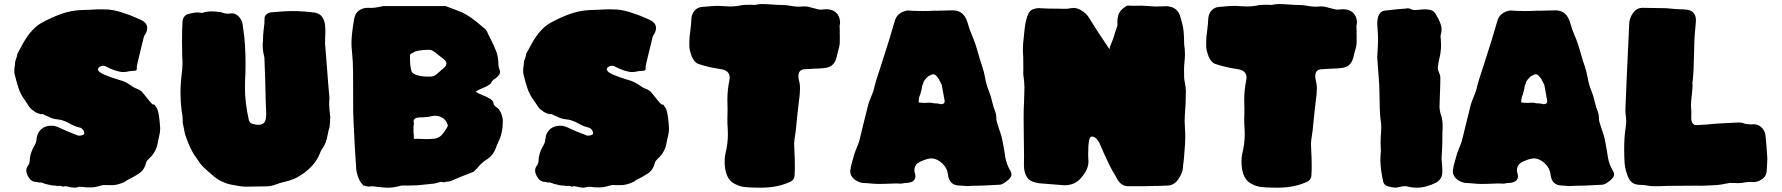

<svg xmlns="http://www.w3.org/2000/svg" viewBox="-20 -874 8574 924"><path d="M340.3 29.3Q325.7 29.3 298.3 22.5L294.9 22Q290 22 284.7 24.4Q272 20 266.1 20Q261.7 20 257.8 21.5Q249 19 241.2 19Q226.1 19 211.9 14.2L198.2 11.2Q181.6 3.9 172.9 3.9L167 4.4Q160.2 1.5 153.8 1.5Q131.8 1.5 119.1 -19Q106.4 -37.6 106.4 -53.2Q106.4 -65.4 115.2 -77.6Q121.6 -85.9 122.6 -96.2Q123.5 -137.7 146.5 -174.3Q154.3 -187 155.8 -204.1Q156.7 -213.4 159.2 -222.7Q176.3 -269 228.5 -269Q243.7 -269 258.3 -262.7Q306.2 -239.7 356 -221.7Q357.9 -221.2 360.8 -221.2Q375.5 -221.2 384.8 -228.5Q385.7 -229.5 385.7 -231.9Q385.7 -235.4 384.3 -241.7Q374.5 -258.3 364.7 -259.8Q338.9 -265.6 315.9 -279.3Q281.7 -298.3 254.4 -299.8Q233.4 -301.8 212.9 -312.5Q204.1 -316.9 194.8 -320.3Q187 -325.2 184.6 -325.2L176.3 -324.7Q153.8 -329.6 141.1 -341.3Q125.5 -350.1 114.7 -369.6Q107.9 -380.9 100.6 -390.6Q80.6 -417 70.3 -446.8Q60.1 -476.6 51.8 -511.7Q48.8 -522.5 48.8 -529.8Q48.8 -548.8 51.3 -557.6Q51.8 -578.1 57.1 -590.1Q62.5 -602.1 63.5 -614.7Q74.7 -636.7 91.8 -667Q132.3 -738.3 182.1 -765.1Q226.6 -789.6 273.7 -806.6Q320.8 -823.7 373 -825.7L413.6 -827.1Q439.5 -829.1 465.3 -829.1Q483.9 -829.1 502.4 -828.1Q542 -823.7 580.1 -809.6Q609.9 -800.3 634.8 -788.6L656.2 -779.3Q688.5 -764.6 688.5 -739.3Q688.5 -726.6 680.2 -710.9Q674.8 -703.6 672.4 -697.3Q638.2 -559.1 638.2 -552.2L638.7 -546.9Q638.7 -537.6 635.7 -535.6Q629.9 -532.7 619.1 -532.7Q609.9 -532.7 604.5 -531.7Q588.4 -527.3 573.2 -527.3Q540.5 -527.3 485.4 -556.2Q481 -557.6 476.1 -557.6Q465.3 -557.6 454.1 -548.3L450.7 -539.1L454.6 -532.7Q464.8 -516.1 557.1 -488.3Q582.5 -482.4 614.3 -460Q624.5 -452.1 635.3 -448.2Q655.8 -440.9 666 -429.2Q705.1 -378.9 714.4 -371.6Q719.7 -371.6 724.1 -369.6Q737.8 -349.1 738.3 -345.7Q747.1 -320.8 751 -254.4Q750.5 -233.9 744.6 -212.9Q741.7 -201.7 739.7 -190.4Q733.4 -144 698.7 -112.3Q686 -100.6 683.6 -92.3Q675.3 -57.1 651.1 -40.5Q627 -23.9 594.2 -8.3L579.6 1.5Q546.4 17.1 518.1 17.1L481.9 16.6Q474.1 16.6 467.3 18.6Q438.5 27.8 418.9 27.8L388.7 27.3Q384.8 25.9 380.4 25.9Q376 25.9 360.8 24.9Q350.1 28.3 340.3 29.3Z M1162.1 24.4Q1141.1 24.4 1093 14.6Q1044.9 4.9 1006.8 -27.3Q968.8 -59.6 956.3 -72.3Q943.8 -85 934.1 -101.1Q927.7 -110.8 920.9 -120.1Q895.5 -153.3 870.6 -227.5Q865.2 -256.8 858.9 -285.6L859.4 -293.9Q859.4 -318.4 854 -341.3Q848.6 -384.8 848.6 -428.2Q848.6 -474.6 856.9 -539.6Q858.4 -556.6 858.4 -571.3Q858.4 -585.9 856.9 -600.6Q856 -634.3 856 -679.7Q856 -726.1 858.4 -772Q862.3 -800.3 887.5 -807.1Q912.6 -814 932.6 -814Q941.9 -814 951.2 -811.5L971.2 -816.9Q974.6 -816.9 977.5 -817.4Q987.3 -819.3 996.6 -819.3Q1014.6 -819.3 1041 -815.9Q1063 -808.1 1076.2 -808.1Q1081.1 -808.1 1097.2 -809.6Q1114.3 -809.6 1127.9 -795.4Q1144 -779.8 1147.5 -757.8Q1148.9 -743.7 1151.4 -729Q1161.6 -664.6 1161.6 -567.9Q1161.6 -515.6 1159.7 -491.2Q1158.7 -471.2 1158.7 -451.2Q1158.7 -381.3 1177.2 -297.4Q1181.2 -281.2 1196.8 -277.3Q1212.4 -273.4 1221.7 -273.4Q1245.6 -273.4 1253.9 -287.1Q1261.2 -298.8 1261.2 -328.1L1258.8 -385.7Q1256.8 -495.1 1252.4 -597.7Q1244.1 -629.9 1244.1 -655.8Q1244.1 -667 1245.6 -676.8Q1245.6 -706.5 1249.5 -736.8Q1253.4 -757.8 1253.4 -791Q1261.7 -814.5 1293.5 -815.4Q1353 -820.8 1383.8 -820.8Q1440.9 -820.8 1496.6 -813Q1519.5 -808.6 1531 -791.5Q1542.5 -774.4 1544.4 -752.4Q1545.9 -736.8 1545.9 -721.2Q1545.9 -709 1544.9 -697.3L1544.4 -663.1Q1545.9 -636.2 1548.8 -609.4L1559.1 -476.1Q1562.5 -439.9 1565.4 -403.3Q1565.4 -394.5 1564.5 -385.7Q1564 -380.4 1564 -374.5Q1564 -358.4 1569.3 -310.1Q1569.3 -297.4 1566.4 -264.2Q1560.1 -243.7 1556.2 -222.2Q1549.8 -183.6 1528.8 -154.8Q1522.9 -147 1519.5 -135.7Q1491.2 -64.5 1406.7 -18.6Q1396.5 -13.2 1368.7 -3.9Q1356.4 0 1344.2 2.4Q1326.2 6.3 1309.1 13.2Q1284.7 22.9 1259.3 22.9Z M1847.2 29.3Q1831.1 29.3 1814.5 26.9Q1803.2 25.4 1792 24.9Q1787.6 24.4 1782.7 23.4Q1777.8 22.5 1769.5 22.5Q1761.2 23.9 1755.9 23.9Q1743.7 23.9 1733.9 19H1727.5L1724.1 12.7Q1715.8 5.4 1710 -6.8Q1697.3 -32.7 1694.3 -60.5Q1687 -167 1682.1 -273.9Q1681.2 -283.7 1681.2 -293.9Q1681.2 -313 1679.7 -332Q1679.2 -383.8 1679.2 -522.5Q1679.2 -575.2 1673.8 -627.4Q1671.4 -647.5 1671.4 -666.5Q1671.4 -708.5 1684.1 -780.8Q1689 -811.5 1709.5 -824.7Q1726.6 -836.4 1751 -836.4L1764.2 -835.9Q1784.2 -835.9 1804.7 -840.8Q1814.9 -843.3 1824.7 -844.7H2125Q2183.6 -822.8 2204.1 -814Q2243.2 -796.4 2298.8 -747.6Q2301.8 -744.6 2307.1 -740.7Q2318.4 -732.9 2323.7 -722.2Q2332.5 -702.1 2342.8 -683.1Q2356.9 -655.8 2367.7 -627.7Q2378.4 -599.6 2378.4 -566.4Q2378.4 -552.2 2383.3 -540.5Q2386.7 -533.7 2386.7 -527.8Q2386.7 -513.2 2364.3 -496.6Q2347.2 -485.8 2344.7 -477.1Q2340.8 -465.3 2300.8 -449.2Q2278.3 -439.9 2269 -432.6Q2279.3 -425.3 2300.3 -417Q2321.3 -408.7 2338.4 -398.7Q2355.5 -388.7 2355.5 -373.5Q2355.5 -367.7 2372.1 -356Q2378.9 -350.6 2382.3 -346.2Q2399.9 -318.8 2399.9 -290Q2399.9 -233.4 2378.4 -191.4Q2371.6 -176.8 2366.2 -161.6Q2352.5 -123 2315.9 -102.5Q2294.9 -87.4 2277.8 -66.4Q2261.2 -47.9 2256.8 -46.4Q2193.8 -22.5 2162.6 -8.3Q2145.5 0.5 2127.9 0.5Q2121.6 3.4 2114.7 3.4L2102.1 1L2070.3 9.3Q2021 15.1 1991.2 17.6Q1969.2 19 1912.1 19Q1876 29.3 1847.2 29.3ZM2053.2 -505.4Q2067.4 -505.9 2079.1 -515.1Q2097.2 -531.7 2115.7 -546.9Q2128.4 -557.6 2128.4 -568.4Q2128.4 -579.1 2115.2 -589.4Q2093.3 -606 2071.8 -623.5Q2058.1 -634.3 2044.9 -634.3Q2005.4 -634.3 1979 -626.5Q1953.1 -613.3 1953.1 -610.4V-586.4Q1953.1 -557.6 1960.4 -530.8Q1965.8 -518.1 1990.2 -511.2Q2012.7 -505.4 2037.1 -505.4ZM2031.2 -204.6Q2052.7 -204.6 2073.2 -207Q2093.8 -210.9 2106.9 -225.6Q2120.1 -240.2 2129.9 -257.8Q2135.3 -266.6 2135.3 -268.1L2134.3 -274.4Q2126.5 -298.3 2105 -309.6Q2090.3 -316.9 2074.7 -316.9Q2066.4 -316.9 2058.1 -314.9Q2030.8 -309.1 2002.4 -309.1Q1982.9 -309.1 1975.1 -301.3Q1970.2 -296.9 1970.2 -290.5Q1970.2 -286.6 1972.2 -281.7Q1969.7 -266.1 1969.7 -251Q1969.7 -235.4 1971.7 -220.2Q1971.2 -218.8 1971.2 -216.8L1971.7 -206.1Q1988.3 -206.1 2004.4 -205.6Q2018.1 -204.6 2031.2 -204.6Z M2789.1 29.3Q2774.4 29.3 2747.1 22.5L2743.7 22Q2738.8 22 2733.4 24.4Q2720.7 20 2714.8 20Q2710.4 20 2706.5 21.5Q2697.8 19 2689.9 19Q2674.8 19 2660.6 14.2L2647 11.2Q2630.4 3.9 2621.6 3.9L2615.7 4.4Q2608.9 1.5 2602.5 1.5Q2580.6 1.5 2567.9 -19Q2555.2 -37.6 2555.2 -53.2Q2555.2 -65.4 2564 -77.6Q2570.3 -85.9 2571.3 -96.2Q2572.3 -137.7 2595.2 -174.3Q2603 -187 2604.5 -204.1Q2605.5 -213.4 2607.9 -222.7Q2625 -269 2677.2 -269Q2692.4 -269 2707 -262.7Q2754.9 -239.7 2804.7 -221.7Q2806.6 -221.2 2809.6 -221.2Q2824.2 -221.2 2833.5 -228.5Q2834.5 -229.5 2834.5 -231.9Q2834.5 -235.4 2833 -241.7Q2823.2 -258.3 2813.5 -259.8Q2787.6 -265.6 2764.6 -279.3Q2730.5 -298.3 2703.1 -299.8Q2682.1 -301.8 2661.6 -312.5Q2652.8 -316.9 2643.6 -320.3Q2635.7 -325.2 2633.3 -325.2L2625 -324.7Q2602.5 -329.6 2589.8 -341.3Q2574.2 -350.1 2563.5 -369.6Q2556.6 -380.9 2549.3 -390.6Q2529.3 -417 2519 -446.8Q2508.8 -476.6 2500.5 -511.7Q2497.6 -522.5 2497.6 -529.8Q2497.6 -548.8 2500 -557.6Q2500.5 -578.1 2505.9 -590.1Q2511.2 -602.1 2512.2 -614.7Q2523.4 -636.7 2540.5 -667Q2581.1 -738.3 2630.9 -765.1Q2675.3 -789.6 2722.4 -806.6Q2769.5 -823.7 2821.8 -825.7L2862.3 -827.1Q2888.2 -829.1 2914.1 -829.1Q2932.6 -829.1 2951.2 -828.1Q2990.7 -823.7 3028.8 -809.6Q3058.6 -800.3 3083.5 -788.6L3105 -779.3Q3137.2 -764.6 3137.2 -739.3Q3137.2 -726.6 3128.9 -710.9Q3123.5 -703.6 3121.1 -697.3Q3086.9 -559.1 3086.9 -552.2L3087.4 -546.9Q3087.4 -537.6 3084.5 -535.6Q3078.6 -532.7 3067.9 -532.7Q3058.6 -532.7 3053.2 -531.7Q3037.1 -527.3 3022 -527.3Q2989.3 -527.3 2934.1 -556.2Q2929.7 -557.6 2924.8 -557.6Q2914.1 -557.6 2902.8 -548.3L2899.4 -539.1L2903.3 -532.7Q2913.6 -516.1 3005.9 -488.3Q3031.2 -482.4 3063 -460Q3073.2 -452.1 3084 -448.2Q3104.5 -440.9 3114.7 -429.2Q3153.8 -378.9 3163.1 -371.6Q3168.5 -371.6 3172.9 -369.6Q3186.5 -349.1 3187 -345.7Q3195.8 -320.8 3199.7 -254.4Q3199.2 -233.9 3193.4 -212.9Q3190.4 -201.7 3188.5 -190.4Q3182.1 -144 3147.5 -112.3Q3134.8 -100.6 3132.3 -92.3Q3124 -57.1 3099.9 -40.5Q3075.7 -23.9 3043 -8.3L3028.3 1.5Q2995.1 17.1 2966.8 17.1L2930.7 16.6Q2922.9 16.6 2916 18.6Q2887.2 27.8 2867.7 27.8L2837.4 27.3Q2833.5 25.9 2829.1 25.9Q2824.7 25.9 2809.6 24.9Q2798.8 28.3 2789.1 29.3Z M3640.6 29.3Q3628.4 28.8 3614.7 28.8Q3584.5 28.8 3558.6 25.4Q3529.3 21 3502.9 2.9Q3467.3 -25.9 3467.3 -98.1Q3467.3 -116.7 3471.2 -135.3Q3482.9 -180.7 3482.9 -228L3482.4 -250.5Q3480.5 -274.4 3480.5 -298.3L3481.4 -346.2L3480.5 -393.1Q3480.5 -440.4 3490.2 -487.8Q3491.7 -494.6 3491.7 -500.5Q3491.7 -535.6 3447.3 -541.5Q3392.6 -549.3 3340.8 -566.4Q3321.3 -573.7 3308.6 -603.5Q3297.9 -633.3 3297.6 -649.9Q3297.4 -666.5 3297.4 -669.4Q3297.4 -697.8 3302.2 -726.6Q3306.2 -756.3 3307.6 -786.1Q3309.6 -808.6 3323.5 -823.7Q3337.4 -838.9 3359.4 -840.8L3379.4 -842.3Q3407.2 -845.7 3435.5 -845.7Q3449.2 -845.7 3464.1 -844.2Q3479 -842.8 3494.1 -842.8Q3523.4 -842.8 3552.2 -849.6Q3558.1 -850.6 3563.5 -850.6L3598.1 -851.1Q3600.1 -851.1 3603.3 -850.6Q3606.4 -850.1 3611.8 -850.1Q3614.3 -850.1 3616.2 -851.1Q3632.8 -854.5 3648.9 -854.5Q3667 -854.5 3695.1 -852.3Q3723.1 -850.1 3741.2 -850.1Q3763.7 -850.1 3786.1 -845.7Q3805.7 -841.8 3825.2 -841.8Q3836.9 -841.8 3850.6 -843.3Q3866.7 -843.3 3881.8 -838.4Q3890.1 -835.4 3898.4 -834Q3904.3 -833 3909.7 -831.1Q3919.9 -827.6 3930.2 -827.6L3955.6 -829.6Q3985.8 -829.6 4002.9 -814Q4022.9 -794.9 4022.9 -765.6Q4022.9 -758.8 4020.5 -750L4021.5 -723.6L4021 -714.4Q4021 -710.9 4021.5 -709.5V-674.3Q4021.5 -653.3 4013.2 -627.9L4007.8 -606.4Q3999.5 -563.5 3970.2 -551.8Q3953.1 -544.4 3897.5 -543.5Q3872.6 -542.5 3847.7 -540.5Q3822.3 -536.1 3822.3 -508.3Q3822.3 -500.5 3824.2 -490.7Q3830.1 -469.2 3830.1 -447.8Q3830.1 -421.4 3824.2 -382.3Q3819.3 -344.2 3809.6 -244.6Q3808.1 -232.9 3806.2 -221.7Q3802.7 -202.1 3801.8 -183.1Q3801.8 -162.6 3803.2 -142.6Q3805.2 -116.2 3805.2 -77.1Q3805.2 -51.8 3803.7 -26.9Q3803.2 -20 3798.6 -12.5Q3793.9 -4.9 3787.6 -1.5Q3726.1 29.3 3640.6 29.3Z M4632.3 21.5Q4626 21.5 4618.7 20.5Q4608.4 19 4596.7 19Q4546.9 17.6 4542 -35.2Q4539.1 -64 4515.1 -87.2Q4491.2 -110.4 4463.4 -111.8Q4443.8 -111.8 4410.2 -96.7Q4380.4 -83.5 4380.4 -53.7Q4380.4 -49.8 4381.3 -46.4Q4385.3 -34.7 4385.3 -25.9Q4385.3 1 4349.6 5.9Q4334 5.9 4316.9 9.8Q4304.2 8.8 4292 8.8Q4272.5 8.8 4240.2 10.7L4208.5 11.2Q4191.4 11.2 4185.1 10.3Q4148.9 6.8 4139.2 6.8Q4123.5 6.8 4106.9 -1.5Q4080.1 -14.2 4072.8 -39.6Q4071.8 -44.4 4071.8 -49.3Q4071.8 -56.2 4073.7 -63Q4073.7 -71.3 4092.3 -135.7Q4097.2 -149.9 4103 -163.1Q4110.4 -179.7 4115.7 -197.3Q4126.5 -239.3 4136.2 -281.2Q4146.5 -325.7 4158.2 -370.1Q4164.1 -389.6 4172.4 -408.2Q4185.1 -438 4188.5 -457.5Q4191.9 -474.6 4221.2 -563Q4263.2 -691.4 4285.2 -770Q4295.9 -814.9 4347.7 -823.7Q4356.4 -823.7 4376 -821.8L4420.9 -820.8L4449.7 -821.3Q4459 -821.3 4467 -822Q4475.1 -822.8 4480 -822.8L4489.7 -822.3Q4496.1 -822.3 4521.5 -823.2Q4546.9 -824.2 4565.9 -824.2Q4620.1 -824.2 4637.2 -762.2Q4645.5 -731.9 4658.2 -702.6Q4674.3 -666.5 4688 -615.2Q4696.3 -585 4706.5 -555.7Q4715.8 -528.3 4720.7 -500.5Q4726.1 -468.3 4737.3 -440.7Q4748.5 -413.1 4754.4 -386Q4760.3 -358.9 4770.5 -334Q4774.4 -323.2 4774.7 -310.5Q4774.9 -297.9 4776.9 -288.1Q4782.7 -268.1 4789.6 -248.5Q4800.3 -219.7 4802.7 -204.6Q4803.2 -198.7 4805.7 -189.9Q4813 -152.8 4817.9 -118.7Q4822.8 -84.5 4844.7 -47.4Q4847.7 -41 4847.7 -34.7Q4847.7 -17.6 4821.8 0Q4802.7 15.1 4789.1 15.1Q4779.3 15.1 4744.1 17.3Q4709 19.5 4689.9 19.5Q4673.8 19.5 4664.1 20Q4645.5 21.5 4632.3 21.5ZM4508.8 -372.6Q4526.4 -372.6 4526.4 -387.7Q4526.4 -391.1 4525.4 -392.6L4512.2 -465.3L4504.4 -480.5Q4496.1 -500 4481.9 -512.7Q4476.6 -516.6 4472.2 -516.6Q4463.4 -516.6 4446.3 -506.3Q4442.9 -502.4 4439.5 -499.5Q4438.5 -498.5 4437.5 -497.1Q4436.5 -495.6 4434.6 -494.6Q4423.8 -481.4 4423.8 -476.1L4417 -457Q4417 -446.8 4407.7 -416Q4402.3 -410.6 4400.9 -380.9Q4416 -378.9 4430.7 -378.9L4453.6 -379.9Q4466.3 -379.9 4472.7 -377Q4488.8 -377 4503.4 -374Q4505.4 -372.6 4508.8 -372.6Z M5492.7 22H5407.7Q5373.5 22 5353.5 -18.1Q5345.7 -33.2 5336.4 -47.9Q5322.3 -70.3 5294.9 -131.3Q5285.2 -154.3 5274.9 -176.8Q5258.3 -216.8 5233.4 -216.8Q5216.8 -216.8 5216.8 -132.8Q5216.8 -115.2 5218.3 -97.2Q5218.3 -60.1 5186.5 -22.5Q5156.2 17.6 5102.5 17.6Q5043 12.2 4984.4 8.3Q4939 2.9 4923.3 -19.8Q4907.7 -42.5 4907.7 -79.6L4908.2 -124Q4908.2 -163.6 4907.2 -203.1Q4906.2 -255.9 4906.2 -309.1Q4906.2 -347.2 4908.2 -385.7Q4909.7 -419.4 4910.2 -453.1Q4909.7 -482.9 4904.8 -513.2L4904.3 -523.9L4904.8 -537.1L4904.3 -599.1Q4902.8 -617.7 4902.8 -635.7Q4902.8 -664.1 4906.7 -691.9L4909.2 -717.3Q4918 -816.9 4949.7 -829.1Q4965.8 -835 4981 -835Q4987.8 -835 4995.1 -834Q5007.3 -832.5 5085.9 -832L5106 -831.5Q5120.1 -831.5 5132.8 -834.5Q5139.2 -835.9 5146 -835.9Q5163.6 -835.9 5182.1 -825.2Q5207.5 -810.5 5220.7 -789.1Q5252 -736.8 5288.1 -684.1Q5303.7 -661.1 5319.3 -637.2L5321.8 -649.4Q5340.3 -693.4 5343 -705.8Q5345.7 -718.3 5351.8 -733.9Q5357.9 -749.5 5357.9 -755.4L5357.4 -768.1Q5357.4 -786.1 5361.8 -801.3Q5370.1 -827.6 5402.3 -845.7Q5405.8 -847.2 5411.6 -847.2Q5414.6 -847.2 5418.9 -846.7Q5423.3 -846.2 5437 -846.2L5473.1 -846.7Q5492.7 -845.2 5501 -845.2Q5509.3 -845.2 5518.6 -844Q5527.8 -842.8 5537.6 -842.8Q5565.9 -842.8 5592.8 -844.2Q5649.4 -842.3 5662.1 -787.6Q5664.6 -776.9 5668 -765.6Q5678.7 -733.4 5678.7 -662.1Q5682.6 -637.2 5682.6 -613.8Q5682.6 -595.7 5680.4 -576.7Q5678.2 -557.6 5678.2 -537.6L5678.7 -501.5Q5678.7 -492.2 5682.6 -473.6Q5686.5 -455.1 5687 -436.5Q5687 -378.4 5682.1 -320.3Q5681.2 -306.6 5681.2 -292.5Q5681.2 -272.9 5682.6 -254.2Q5684.1 -235.4 5684.1 -217.3Q5684.1 -184.1 5680.7 -150.4Q5678.7 -131.3 5677.7 -112.3Q5677.2 -103 5675.8 -94.2Q5673.3 -82 5673.3 -69.3Q5671.9 -42 5650.6 -11.5Q5629.4 19 5597.7 19Q5564 21 5530.3 21Q5511.7 21 5492.7 22Z M6127.9 29.3Q6115.7 28.8 6102.1 28.8Q6071.8 28.8 6045.9 25.4Q6016.6 21 5990.2 2.9Q5954.6 -25.9 5954.6 -98.1Q5954.6 -116.7 5958.5 -135.3Q5970.2 -180.7 5970.2 -228L5969.7 -250.5Q5967.8 -274.4 5967.8 -298.3L5968.8 -346.2L5967.8 -393.1Q5967.8 -440.4 5977.5 -487.8Q5979 -494.6 5979 -500.5Q5979 -535.6 5934.6 -541.5Q5879.9 -549.3 5828.1 -566.4Q5808.6 -573.7 5795.9 -603.5Q5785.2 -633.3 5784.9 -649.9Q5784.7 -666.5 5784.7 -669.4Q5784.7 -697.8 5789.6 -726.6Q5793.5 -756.3 5794.9 -786.1Q5796.9 -808.6 5810.8 -823.7Q5824.7 -838.9 5846.7 -840.8L5866.7 -842.3Q5894.5 -845.7 5922.9 -845.7Q5936.5 -845.7 5951.4 -844.2Q5966.3 -842.8 5981.4 -842.8Q6010.7 -842.8 6039.6 -849.6Q6045.4 -850.6 6050.8 -850.6L6085.4 -851.1Q6087.4 -851.1 6090.6 -850.6Q6093.8 -850.1 6099.1 -850.1Q6101.6 -850.1 6103.5 -851.1Q6120.1 -854.5 6136.2 -854.5Q6154.3 -854.5 6182.4 -852.3Q6210.4 -850.1 6228.5 -850.1Q6251 -850.1 6273.4 -845.7Q6293 -841.8 6312.5 -841.8Q6324.2 -841.8 6337.9 -843.3Q6354 -843.3 6369.1 -838.4Q6377.4 -835.4 6385.7 -834Q6391.6 -833 6397 -831.1Q6407.2 -827.6 6417.5 -827.6L6442.9 -829.6Q6473.1 -829.6 6490.2 -814Q6510.3 -794.9 6510.3 -765.6Q6510.3 -758.8 6507.8 -750L6508.8 -723.6L6508.3 -714.4Q6508.3 -710.9 6508.8 -709.5V-674.3Q6508.8 -653.3 6500.5 -627.9L6495.1 -606.4Q6486.8 -563.5 6457.5 -551.8Q6440.4 -544.4 6384.8 -543.5Q6359.9 -542.5 6335 -540.5Q6309.6 -536.1 6309.6 -508.3Q6309.6 -500.5 6311.5 -490.7Q6317.4 -469.2 6317.4 -447.8Q6317.4 -421.4 6311.5 -382.3Q6306.6 -344.2 6296.9 -244.6Q6295.4 -232.9 6293.5 -221.7Q6290 -202.1 6289.1 -183.1Q6289.1 -162.6 6290.5 -142.6Q6292.5 -116.2 6292.5 -77.1Q6292.5 -51.8 6291 -26.9Q6290.5 -20 6285.9 -12.5Q6281.2 -4.9 6274.9 -1.5Q6213.4 29.3 6127.9 29.3Z M6797.4 29.3Q6776.4 29.3 6754.4 23.9Q6747.6 22 6739.7 22Q6729 22 6714.4 25.9Q6705.1 28.8 6695.8 28.8L6688 28.3L6675.8 26.4Q6662.6 24.4 6651.4 19.3Q6640.1 14.2 6636.2 -1.5L6634.8 -8.3Q6624.5 -54.7 6623 -101.6Q6623 -123 6625.5 -144.5L6624 -191.9Q6624 -210.9 6626 -230.5Q6627.4 -245.1 6627.4 -260.3Q6627.4 -280.3 6624 -299.3Q6619.6 -321.3 6617.7 -464.4L6607.9 -597.7Q6608.4 -615.7 6609.9 -633.3Q6611.8 -661.6 6611.8 -689.9Q6611.8 -708 6610.1 -725.8Q6608.4 -743.7 6607.9 -761.7Q6609.4 -817.9 6643.6 -822.8Q6709.5 -830.6 6742.2 -832.5Q6749.5 -834 6756.8 -834Q6761.7 -834 6765.1 -832Q6776.9 -825.7 6788.1 -825.7Q6799.8 -825.7 6811 -827.1Q6826.7 -829.1 6837.9 -829.1Q6850.6 -829.1 6865.2 -825.7Q6882.3 -821.3 6891.6 -802.2Q6917.5 -760.3 6917.5 -732.4Q6917.5 -718.8 6913.1 -704.6L6912.6 -698.7Q6912.6 -695.3 6913.3 -691.7Q6914.1 -688 6914.1 -684.1Q6914.1 -675.8 6914.6 -668.7Q6915 -661.6 6915 -655.3Q6915 -625.5 6906.7 -591.3Q6901.4 -569.8 6899.4 -548.3Q6899.4 -537.1 6905 -525.6Q6910.6 -514.2 6911.6 -502.9Q6911.6 -463.4 6909.7 -423.8Q6907.7 -372.1 6907.7 -360.8Q6907.7 -343.8 6912.6 -327.6Q6922.9 -301.3 6922.9 -265.1Q6922.9 -250.5 6921.4 -235.8V-204.6Q6921.4 -179.7 6919.9 -157.7V-153.8Q6917.5 -119.6 6917.5 -112.3Q6918 -98.6 6919.4 -84.5Q6921.4 -65.9 6921.4 -47.9Q6920.9 -12.2 6892.1 4.4Q6843.3 29.3 6797.4 29.3Z M7532.2 21.5Q7525.9 21.5 7518.6 20.5Q7508.3 19 7496.6 19Q7446.8 17.6 7441.9 -35.2Q7439 -64 7415 -87.2Q7391.1 -110.4 7363.3 -111.8Q7343.8 -111.8 7310.1 -96.7Q7280.3 -83.5 7280.3 -53.7Q7280.3 -49.8 7281.2 -46.4Q7285.2 -34.7 7285.2 -25.9Q7285.2 1 7249.5 5.9Q7233.9 5.9 7216.8 9.8Q7204.1 8.8 7191.9 8.8Q7172.4 8.8 7140.1 10.7L7108.4 11.2Q7091.3 11.2 7085 10.3Q7048.8 6.8 7039.1 6.8Q7023.4 6.8 7006.8 -1.5Q6980 -14.2 6972.7 -39.6Q6971.7 -44.4 6971.7 -49.3Q6971.7 -56.2 6973.6 -63Q6973.6 -71.3 6992.2 -135.7Q6997.1 -149.9 7002.9 -163.1Q7010.3 -179.7 7015.6 -197.3Q7026.4 -239.3 7036.1 -281.2Q7046.4 -325.7 7058.1 -370.1Q7064 -389.6 7072.3 -408.2Q7085 -438 7088.4 -457.5Q7091.8 -474.6 7121.1 -563Q7163.1 -691.4 7185.1 -770Q7195.8 -814.9 7247.6 -823.7Q7256.3 -823.7 7275.9 -821.8L7320.8 -820.8L7349.6 -821.3Q7358.9 -821.3 7366.9 -822Q7375 -822.8 7379.9 -822.8L7389.6 -822.3Q7396 -822.3 7421.4 -823.2Q7446.8 -824.2 7465.8 -824.2Q7520 -824.2 7537.1 -762.2Q7545.4 -731.9 7558.1 -702.6Q7574.2 -666.5 7587.9 -615.2Q7596.2 -585 7606.4 -555.7Q7615.7 -528.3 7620.6 -500.5Q7626 -468.3 7637.2 -440.7Q7648.4 -413.1 7654.3 -386Q7660.2 -358.9 7670.4 -334Q7674.3 -323.2 7674.6 -310.5Q7674.8 -297.9 7676.8 -288.1Q7682.6 -268.1 7689.5 -248.5Q7700.2 -219.7 7702.6 -204.6Q7703.1 -198.7 7705.6 -189.9Q7712.9 -152.8 7717.8 -118.7Q7722.7 -84.5 7744.6 -47.4Q7747.6 -41 7747.6 -34.7Q7747.6 -17.6 7721.7 0Q7702.6 15.1 7689 15.1Q7679.2 15.1 7644 17.3Q7608.9 19.5 7589.8 19.5Q7573.7 19.5 7564 20Q7545.4 21.5 7532.2 21.5ZM7408.7 -372.6Q7426.3 -372.6 7426.3 -387.7Q7426.3 -391.1 7425.3 -392.6L7412.1 -465.3L7404.3 -480.5Q7396 -500 7381.8 -512.7Q7376.5 -516.6 7372.1 -516.6Q7363.3 -516.6 7346.2 -506.3Q7342.8 -502.4 7339.4 -499.5Q7338.4 -498.5 7337.4 -497.1Q7336.4 -495.6 7334.5 -494.6Q7323.7 -481.4 7323.7 -476.1L7316.9 -457Q7316.9 -446.8 7307.6 -416Q7302.2 -410.6 7300.8 -380.9Q7315.9 -378.9 7330.6 -378.9L7353.5 -379.9Q7366.2 -379.9 7372.6 -377Q7388.7 -377 7403.3 -374Q7405.3 -372.6 7408.7 -372.6Z M7966.3 22H7943.4Q7922.9 22 7916 20.5Q7894.5 15.6 7873 15.6Q7832.5 15.6 7817.1 -18.1Q7801.8 -51.8 7798.3 -89.4Q7796.4 -121.6 7796.4 -153.8Q7796.4 -212.4 7801.8 -247.1Q7804.7 -265.6 7806.2 -284.2Q7806.2 -300.3 7804.2 -315.9Q7802.2 -331.5 7802.2 -346.7Q7805.2 -432.6 7820.8 -763.7Q7823.2 -789.6 7839.6 -812.5Q7856 -835.4 7882.8 -836.4Q7914.1 -836.4 7998.5 -834.5Q8050.8 -829.1 8074.2 -829.1Q8112.8 -829.1 8127.2 -815.4Q8141.6 -801.8 8141.6 -777.3Q8141.6 -769.5 8140.6 -760.3Q8134.3 -694.8 8134.3 -678.2L8130.4 -541.5Q8130.4 -536.6 8126.5 -486.3Q8125 -485.8 8125 -476.6Q8125 -464.4 8125.2 -462.2Q8125.5 -460 8125.5 -459Q8125.5 -452.1 8122.6 -424.3Q8117.7 -384.8 8117.7 -363.3Q8117.7 -356.9 8118.7 -350.3Q8119.6 -343.8 8119.6 -337.9L8119.1 -303.7Q8119.1 -288.1 8127.4 -278.8Q8132.8 -272 8139.2 -272Q8167 -272.5 8195.3 -274.9Q8241.7 -280.3 8350.6 -284.7Q8361.3 -284.2 8372.1 -280.3Q8385.3 -275.4 8406.7 -275.4L8420.9 -275.9Q8441.4 -275.9 8457.5 -260.7Q8473.6 -245.6 8476.6 -221.2Q8480.5 -184.1 8485.4 -111.3Q8483.4 -60.1 8481.4 -43.5Q8477.5 -22.5 8457.5 -10Q8437.5 2.4 8418.5 2.4L8402.3 1.5Q8388.2 1.5 8374.3 4.4Q8360.4 7.3 8343.3 7.3Q8336.4 7.3 8328.9 6.8Q8321.3 6.3 8305.2 6.3Q8293.5 7.8 8282.2 10.3Q8256.8 16.6 8218.5 17.8Q8180.2 19 8170.4 20L8150.9 19.5L8005.4 20.5Q7984.4 22 7966.3 22Z"/></svg>

Font: Kaph
Style: Regular
Weight: 400
Designer: GGBotNet
Foundry: f0n7.com
Version: 1.10